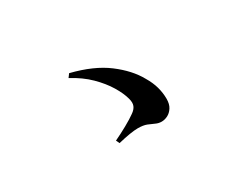

<svg xmlns="http://www.w3.org/2000/svg" viewBox="-66 -818 1133 922"><g transform="rotate(-30 500.0 -357.0)"><path d="M621 -145Q604 -145 588.5 -152.5Q573 -160 554 -167.5Q535 -175 505 -175Q487 -175 459 -170.5Q431 -166 394 -157L385 -176Q421 -193 457 -213Q493 -233 515 -249Q534 -262 540.5 -278Q547 -294 540 -319Q531 -353 506 -394.5Q481 -436 439.5 -477Q398 -518 338 -550L352 -569Q473 -539 547 -483Q621 -427 657 -362Q678 -327 687 -294Q696 -261 696 -229Q696 -199 684 -180.5Q672 -162 655 -153.5Q638 -145 621 -145Z"/></g></svg>

Font: Noto Serif JP ExtraLight
Style: Bold
Weight: 700
Version: Version 2.003-H1;hotconv 1.1.1;makeotfexe 2.6.0